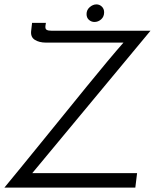

<svg xmlns="http://www.w3.org/2000/svg" viewBox="-41 -854 705 874"><path d="M195 -714H644L106 -66H583L575 0H-21Q9 -36 52.5 -89.5Q96 -143 146.5 -205Q197 -267 250.5 -333Q304 -399 354 -460.5Q404 -522 447.5 -574Q491 -626 521 -660H169Q137 -660 117 -673Q97 -686 101 -715L105 -750H168L166 -737Q164 -723 171 -718.5Q178 -714 195 -714ZM353 -790Q353 -809 367.5 -821.5Q382 -834 398 -834Q412 -834 422.5 -824Q433 -814 433 -798Q433 -778 419.5 -766Q406 -754 389 -754Q375 -754 364 -763.5Q353 -773 353 -790Z"/></svg>

Font: Josefin Sans
Style: Italic
Weight: 400
Italic angle: -7.5°
Designer: Santiago Orozco
Foundry: Typemade